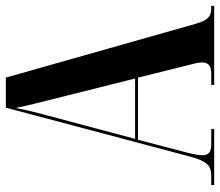

<svg xmlns="http://www.w3.org/2000/svg" viewBox="-68 -686 754 658"><g transform="rotate(-90 309.0 -357.0)"><path d="M4 0H196V-10H144C116 -10 106 -19 106 -41C106 -56 112 -83 120 -112L159 -261H372L413 -96C418 -77 424 -56 424 -43C424 -22 416 -10 385 -10H347V0H618V-10H610C580 -10 568 -23 556 -65L372 -714H269L102 -85C86 -26 72 -10 35 -10H4ZM162 -271 241 -567C252 -607 260 -639 268 -680C277 -635 287 -599 299 -550L369 -271Z"/></g></svg>

Font: Noto Serif Display ExtraCondensed
Style: Bold
Weight: 700
Width: 2
Designer: Monotype Design Team
Foundry: Monotype Imaging Inc.
Version: Version 2.009